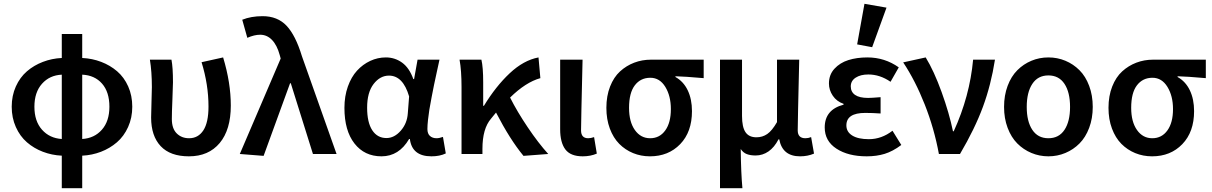

<svg xmlns="http://www.w3.org/2000/svg" viewBox="-20 -802 6312 1000"><path d="M301.8 -78.1V-413.1Q238.3 -410.2 198.7 -365.7Q159.2 -321.3 159.2 -246.1Q159.2 -170.9 198.7 -126.5Q238.3 -82 301.8 -78.1ZM549.8 -246.1Q549.8 -322.8 511.5 -366.5Q473.1 -410.2 408.2 -413.1V-78.1Q471.7 -82 510.7 -126.5Q549.8 -170.9 549.8 -246.1ZM301.8 178.2V8.8Q250 6.3 203.4 -11.5Q156.7 -29.3 120.4 -60.8Q84 -92.3 62.5 -140.4Q41 -188.5 41 -246.1Q41 -303.7 62.5 -351.6Q84 -399.4 120.4 -430.7Q156.7 -461.9 203.4 -479.7Q250 -497.6 301.8 -500V-625H408.2V-500Q460.4 -497.6 507.1 -479.7Q553.7 -461.9 590.1 -430.7Q626.5 -399.4 647.7 -351.8Q668.9 -304.2 668.9 -246.1Q668.9 -188.5 647.2 -140.4Q625.5 -92.3 588.9 -60.8Q552.2 -29.3 505.9 -11.5Q459.5 6.3 408.2 8.8V178.2Z M963.9 12.2Q866.7 12.2 816.9 -40.8Q767.1 -93.8 767.1 -189.9Q767.1 -216.8 769 -269.5Q771 -322.3 771 -348.1Q771 -429.2 760.7 -491.2H873Q880.9 -452.1 880.9 -373Q880.9 -351.1 877.9 -283.2Q875 -215.3 875 -182.1Q875 -132.3 900.4 -107.2Q925.8 -82 964.8 -82Q1012.2 -82 1039.1 -123Q1065.9 -164.1 1065.9 -247.1Q1065.9 -361.3 1029.8 -478L1142.1 -502.9Q1182.1 -371.1 1182.1 -252Q1182.1 -126.5 1124.3 -57.1Q1066.4 12.2 963.9 12.2Z M1353 9.8 1229 0 1441.9 -497.1 1437 -515.1Q1422.9 -566.9 1396.7 -594Q1370.6 -621.1 1335 -621.1Q1304.7 -621.1 1268.1 -605L1241.7 -699.2Q1287.6 -717.8 1347.7 -717.8Q1425.3 -717.8 1472.4 -668Q1519.5 -618.2 1552.7 -508.8L1732.9 0H1609.9L1494.6 -368.2H1490.7Z M1966.8 12.2Q1878.4 12.2 1826.2 -54.7Q1773.9 -121.6 1773.9 -240.2Q1773.9 -300.8 1791.7 -351.1Q1809.6 -401.4 1839.6 -434.1Q1869.6 -466.8 1908.4 -484.9Q1947.3 -502.9 1989.7 -502.9Q2036.6 -502.9 2074.2 -475.8Q2111.8 -448.7 2132.8 -390.1H2136.7L2154.8 -491.2H2269Q2266.1 -477.5 2255.6 -429.7Q2245.1 -381.8 2240.7 -360.4Q2236.3 -338.9 2228.3 -297.4Q2220.2 -255.9 2216.3 -231.4Q2212.4 -207 2209.2 -178.2Q2206.1 -149.4 2206.1 -129.9Q2206.1 -106 2219.2 -94Q2232.4 -82 2253.9 -82Q2267.6 -82 2287.1 -88.9L2301.8 -2.9Q2270.5 12.2 2227.1 12.2Q2126 12.2 2114.7 -78.1H2110.8Q2058.1 12.2 1966.8 12.2ZM1992.7 -83Q2033.7 -83 2067.1 -121.1Q2100.6 -159.2 2104 -211.9L2110.8 -299.8Q2079.1 -408.2 2005.9 -408.2Q1959.5 -408.2 1925.8 -364.5Q1892.1 -320.8 1892.1 -241.2Q1892.1 -164.6 1918.7 -123.8Q1945.3 -83 1992.7 -83Z M2706.5 9.8Q2636.2 -75.2 2563.5 -215.8Q2560.5 -211.9 2551.5 -201.2Q2542.5 -190.4 2537.6 -184.1Q2492.7 -132.3 2492.7 -26.9V0H2383.8V-348.1Q2383.8 -435.5 2373.5 -491.2H2487.3Q2496.6 -452.1 2496.6 -373V-251H2500.5Q2562 -352.1 2634.5 -420.2Q2707 -488.3 2784.7 -502.9L2794.4 -395Q2718.3 -374 2636.7 -293.9Q2673.8 -220.2 2728.8 -138.7Q2783.7 -57.1 2835.4 0Z M3015.1 12.2Q2951.7 12.2 2924.6 -23.7Q2897.5 -59.6 2897.5 -128.9V-491.2H3014.2Q3006.3 -163.1 3006.3 -123Q3006.3 -82 3043.5 -82Q3057.6 -82 3074.2 -87.9L3088.4 -2Q3055.7 12.2 3015.1 12.2Z M3365.2 12.2Q3318.4 12.2 3277.3 -4.6Q3236.3 -21.5 3205.3 -52.7Q3174.3 -84 3156.2 -132.3Q3138.2 -180.7 3138.2 -240.2Q3138.2 -302.2 3157.5 -351.3Q3176.8 -400.4 3209.5 -430.2Q3242.2 -460 3283.2 -475.6Q3324.2 -491.2 3370.1 -491.2H3645V-395Q3544.4 -403.8 3498 -404.8V-400.9Q3539.6 -377.9 3561.8 -331.8Q3584 -285.6 3584 -223.1Q3584 -114.7 3522.7 -51.3Q3461.4 12.2 3365.2 12.2ZM3474.1 -233.9Q3474.1 -302.2 3445.1 -349.6Q3416 -397 3367.2 -397Q3316.4 -397 3286.4 -357.7Q3256.3 -318.4 3256.3 -240.2Q3256.3 -167.5 3286.6 -124.8Q3316.9 -82 3366.2 -82Q3415.5 -82 3444.8 -122.6Q3474.1 -163.1 3474.1 -233.9Z M3730 178.2V-491.2H3844.7V-198.2Q3844.7 -140.1 3862.8 -113.5Q3880.9 -86.9 3919.9 -86.9Q3951.2 -86.9 3976.1 -104Q4001 -121.1 4026.9 -166V-491.2H4142.6Q4134.8 -163.1 4134.8 -123Q4134.8 -82 4174.8 -82Q4189.9 -82 4204.6 -87.9L4219.7 -2Q4187 12.2 4147 12.2Q4055.2 12.2 4038.6 -76.2H4034.7Q4013.2 -34.7 3982.7 -13.4Q3952.1 7.8 3915.5 7.8Q3888.7 7.8 3869.9 0.7Q3851.1 -6.3 3837.9 -25.9Q3839.4 99.6 3846.7 178.2Z M4494.1 12.2Q4397.9 12.2 4336.7 -27.6Q4275.4 -67.4 4275.4 -138.2Q4275.4 -231 4373.5 -256.8V-261.2Q4337.9 -273.4 4317.6 -303.2Q4297.4 -333 4297.4 -367.2Q4297.4 -412.6 4325.9 -443.8Q4354.5 -475.1 4398.4 -489Q4442.4 -502.9 4497.6 -502.9Q4587.9 -502.9 4661.1 -451.2L4618.2 -376Q4563 -414.1 4502.4 -414.1Q4461.9 -414.1 4436.5 -397.5Q4411.1 -380.9 4411.1 -352.1Q4411.1 -323.2 4433.6 -307.6Q4456.1 -292 4501.5 -292Q4518.6 -292 4566.4 -295.9V-210.9Q4524.4 -213.9 4486.3 -213.9Q4388.2 -213.9 4388.2 -148.9Q4388.2 -115.2 4418.7 -96.2Q4449.2 -77.1 4505.4 -77.1Q4571.8 -77.1 4628.4 -121.1L4674.3 -46.9Q4629.9 -13.7 4587.6 -0.7Q4545.4 12.2 4494.1 12.2ZM4444.3 -570.8 4482.4 -782.2 4597.2 -762.2 4522.5 -556.2Z M4870.1 0Q4845.7 -132.8 4796.4 -257.6Q4747.1 -382.3 4684.1 -477.1L4801.3 -502.9Q4844.2 -433.1 4884.3 -322.3Q4924.3 -211.4 4943.4 -118.2H4947.3Q5030.8 -300.3 5048.3 -491.2H5162.1Q5141.6 -360.4 5099.6 -246.1Q5057.6 -131.8 4980 0Z M5209.5 -245.1Q5209.5 -305.2 5228 -354.7Q5246.6 -404.3 5278.6 -436.3Q5310.5 -468.3 5352.1 -485.6Q5393.6 -502.9 5440.4 -502.9Q5487.3 -502.9 5528.8 -485.6Q5570.3 -468.3 5602.3 -436.3Q5634.3 -404.3 5652.8 -354.7Q5671.4 -305.2 5671.4 -245.1Q5671.4 -185.5 5652.8 -136.2Q5634.3 -86.9 5602.5 -54.9Q5570.8 -22.9 5529.1 -5.4Q5487.3 12.2 5440.4 12.2Q5393.6 12.2 5351.8 -5.4Q5310.1 -22.9 5278.3 -54.9Q5246.6 -86.9 5228 -136.2Q5209.5 -185.5 5209.5 -245.1ZM5553.2 -245.1Q5553.2 -321.3 5524.2 -365.2Q5495.1 -409.2 5440.4 -409.2Q5385.7 -409.2 5356.7 -365.2Q5327.6 -321.3 5327.6 -245.1Q5327.6 -169.4 5356.7 -125.7Q5385.7 -82 5440.4 -82Q5495.1 -82 5524.2 -125.7Q5553.2 -169.4 5553.2 -245.1Z M5980.5 12.2Q5933.6 12.2 5892.6 -4.6Q5851.6 -21.5 5820.6 -52.7Q5789.6 -84 5771.5 -132.3Q5753.4 -180.7 5753.4 -240.2Q5753.4 -302.2 5772.7 -351.3Q5792 -400.4 5824.7 -430.2Q5857.4 -460 5898.4 -475.6Q5939.5 -491.2 5985.4 -491.2H6260.3V-395Q6159.7 -403.8 6113.3 -404.8V-400.9Q6154.8 -377.9 6177 -331.8Q6199.2 -285.6 6199.2 -223.1Q6199.2 -114.7 6137.9 -51.3Q6076.7 12.2 5980.5 12.2ZM6089.4 -233.9Q6089.4 -302.2 6060.3 -349.6Q6031.2 -397 5982.4 -397Q5931.6 -397 5901.6 -357.7Q5871.6 -318.4 5871.6 -240.2Q5871.6 -167.5 5901.9 -124.8Q5932.1 -82 5981.4 -82Q6030.8 -82 6060.1 -122.6Q6089.4 -163.1 6089.4 -233.9Z"/></svg>

Font: Toshiba Sans Medium
Style: Regular
Weight: 500
Designer: Paul D. Hunt
Foundry: Toshiba Corporation
Version: Version 2.020;PS 2.0;hotconv 1.0.86;makeotf.lib2.5.63406